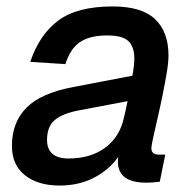

<svg xmlns="http://www.w3.org/2000/svg" viewBox="-20 -564 596 596"><path d="M346 -62Q346 -69 347 -77Q319 -37 272 -12.5Q225 12 165 12Q98 12 57.5 -20Q17 -52 17 -111Q17 -184 62 -229.5Q107 -275 208 -294L391 -329Q394 -345 395.5 -359Q397 -373 397 -382Q397 -419 378.5 -436.5Q360 -454 313 -454Q259 -454 228.5 -433.5Q198 -413 183 -365L74 -372Q102 -456 160.5 -500Q219 -544 330 -544Q420 -544 461.5 -504.5Q503 -465 503 -392Q503 -370 497.5 -337.5Q492 -305 484.5 -268Q477 -231 469 -196.5Q461 -162 455.5 -137Q450 -112 450 -103Q450 -84 474 -84H493L476 0Q469 1 457.5 2Q446 3 434 3Q346 3 346 -62ZM126 -130Q126 -72 193 -72Q261 -72 306.5 -105.5Q352 -139 365 -200Q367 -209 370 -222Q373 -235 376 -250L223 -221Q172 -211 149 -190.5Q126 -170 126 -130Z"/></svg>

Font: Geist Medium
Style: Italic
Weight: 500
Italic angle: -12°
Designer: Basement.studio, Andrés Briganti, Mateo Zaragoza
Foundry: Basement.studio, Vercel, Andrés Briganti, Guido Ferreyra, Mateo Zaragoza
Version: Version 1.500; ttfautohint (v1.8.4.7-5d5b)